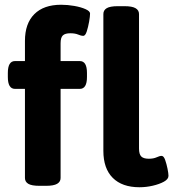

<svg xmlns="http://www.w3.org/2000/svg" viewBox="-20 -780 729 808"><path d="M146 2Q113 2 99 -6.5Q85 -15 85 -31V-406H43Q13 -406 13 -456V-473Q13 -523 43 -523H85V-608Q85 -681 124.5 -720.5Q164 -760 237 -760Q265 -760 293 -755Q321 -750 340 -741.5Q359 -733 359 -723Q359 -711 355 -688.5Q351 -666 345 -647.5Q339 -629 330 -629Q322 -629 309 -634.5Q296 -640 276 -640Q254 -640 244.5 -631Q235 -622 235 -598V-523H316Q346 -523 346 -473V-456Q346 -406 316 -406H235V-31Q235 -15 220.5 -6.5Q206 2 174 2ZM567 8Q494 8 454.5 -31.5Q415 -71 415 -145V-721Q415 -737 429 -745.5Q443 -754 476 -754H504Q536 -754 550.5 -745.5Q565 -737 565 -721V-155Q565 -131 574.5 -121.5Q584 -112 606 -112Q626 -112 639 -118Q652 -124 660 -124Q669 -124 675 -107Q681 -90 685 -70Q689 -50 689 -40Q689 -26 670 -15.5Q651 -5 623 1.5Q595 8 567 8Z"/></svg>

Font: Asap Semi Expanded
Style: Bold
Weight: 700
Width: 6
Designer: Pablo Cosgaya
Foundry: Omnibus-Type
Version: Version 3.001; ttfautohint (v1.8.4.7-5d5b)